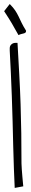

<svg xmlns="http://www.w3.org/2000/svg" viewBox="-34 -923 151 941"><path d="M13.7 -686.5Q13.7 -698.2 22 -705.6Q30.3 -712.9 42 -712.9Q43 -712.9 46.9 -712.9Q50.8 -712.9 51.8 -712.9Q56.6 -630.9 60.5 -557.1Q64.5 -483.4 66.9 -412.1Q69.3 -340.8 70.3 -270Q71.3 -199.2 71.3 -122.1Q71.3 -111.3 72.8 -92.8Q74.2 -74.2 75.7 -56.6Q77.1 -39.1 78.6 -24.9Q80.1 -10.7 80.1 -9.8L38.1 -2Q36.1 -42 34.2 -94.2Q32.2 -146.5 30.8 -205.6Q29.3 -264.6 27.8 -327.6Q26.4 -390.6 23.9 -452.1Q21.5 -513.7 19 -570.8Q16.6 -627.9 13.7 -674.8ZM13.7 -903.3Q31.2 -885.7 40.5 -871.6Q49.8 -857.4 56.6 -843.3Q63.5 -829.1 71.3 -812.5Q79.1 -795.9 93.8 -772.5Q93.8 -765.6 90.8 -763.2Q87.9 -760.7 82.5 -759.3Q77.1 -757.8 70.8 -756.3Q64.5 -754.9 56.6 -751Q43.9 -772.5 37.1 -785.2Q30.3 -797.9 23.9 -808.6Q17.6 -819.3 9.3 -832.5Q1 -845.7 -13.7 -868.2Z"/></svg>

Font: Annie Use Your Telescope
Style: Regular
Weight: 400
Version: Version 1.003 2001